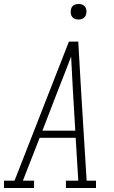

<svg xmlns="http://www.w3.org/2000/svg" viewBox="-54 -944 574 964"><path d="M-34 0V-37H19L292 -735H339L353 -490L381 -37H428V0H277V-37H339L326 -252H145L61 -37H117V0ZM159 -288H324L312 -490Q310 -533 307.5 -575.5Q305 -618 303 -660Q287 -618 270.5 -575.5Q254 -533 237 -490ZM340 -846Q331 -846 322.5 -849Q314 -852 308.5 -859Q303 -866 301.5 -875.5Q300 -885 302 -895Q303 -901 306 -907Q309 -913 315 -917Q321 -921 327.5 -922.5Q334 -924 340 -924Q350 -924 358.5 -921Q367 -918 372.5 -911Q378 -904 379.5 -894.5Q381 -885 379 -875Q378 -869 374.5 -863Q371 -857 365.5 -853Q360 -849 353.5 -847.5Q347 -846 340 -846Z"/></svg>

Font: Iosevka Slab Extralight
Style: Italic
Weight: 200
Italic angle: -9°
Monospace: yes
Designer: Belleve Invis
Foundry: Belleve Invis
Version: Version 11.1.1; ttfautohint (v1.8.3)